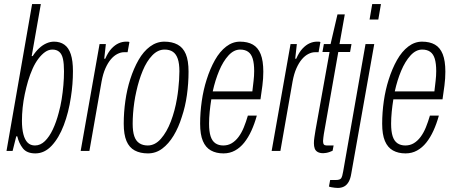

<svg xmlns="http://www.w3.org/2000/svg" viewBox="-20 -743 2242 945"><path d="M154 12Q112 12 92.5 -13Q73 -38 65 -72H60L42 0H12L138 -723H181L136 -467H141Q155 -489 172 -505Q189 -521 208 -529.5Q227 -538 246 -538Q276 -538 297 -523Q318 -508 328.5 -476Q339 -444 339 -393Q339 -361 336.5 -329Q334 -297 329 -265Q318 -190 294 -127Q270 -64 234.5 -26Q199 12 154 12ZM152 -27Q179 -27 201 -48.5Q223 -70 240 -106Q257 -142 269 -188Q278 -220 283.5 -254.5Q289 -289 292 -324Q295 -359 295 -392Q295 -429 290 -452.5Q285 -476 272 -487.5Q259 -499 238 -499Q219 -499 202 -487Q185 -475 169 -454Q153 -433 140.5 -405Q128 -377 118 -344Q109 -313 102 -280Q95 -247 91.5 -213.5Q88 -180 88 -148Q88 -110 95 -82.5Q102 -55 116 -41Q130 -27 152 -27Z M377 0 470 -526H501L493 -454H498Q512 -486 529 -504Q546 -522 564 -530Q582 -538 600 -538Q605 -538 609 -538Q613 -538 617 -536L608 -486H590Q575 -486 558 -477.5Q541 -469 526 -451.5Q511 -434 499 -407Q487 -380 480 -342L420 0Z M708 12Q670 12 643 -2.5Q616 -17 602.5 -49Q589 -81 589 -134Q589 -190 597 -246.5Q605 -303 621 -353Q638 -406 662 -448Q686 -490 718.5 -514Q751 -538 789 -538Q827 -538 854 -523.5Q881 -509 894.5 -477Q908 -445 908 -390Q908 -333 900 -275.5Q892 -218 875 -168Q859 -116 834.5 -75.5Q810 -35 778.5 -11.5Q747 12 708 12ZM707 -27Q743 -27 772 -60Q801 -93 821 -145.5Q841 -198 851 -258Q855 -281 857.5 -304Q860 -327 861.5 -349.5Q863 -372 863 -392Q863 -430 855 -453.5Q847 -477 831 -488Q815 -499 790 -499Q757 -499 729.5 -470.5Q702 -442 682.5 -395Q663 -348 651 -293Q645 -267 641 -239.5Q637 -212 635 -185Q633 -158 633 -134Q633 -96 641 -72.5Q649 -49 666 -38Q683 -27 707 -27Z M1080 12Q1044 12 1018 -2.5Q992 -17 978.5 -49Q965 -81 965 -134Q965 -189 973 -245Q981 -301 997 -351Q1014 -405 1038 -447.5Q1062 -490 1093.5 -514Q1125 -538 1161 -538Q1199 -538 1224.5 -523.5Q1250 -509 1263 -476.5Q1276 -444 1276 -390Q1276 -357 1271.5 -322Q1267 -287 1262 -254H1020Q1015 -223 1012 -192.5Q1009 -162 1009 -134Q1009 -96 1016.5 -72.5Q1024 -49 1040 -38Q1056 -27 1079 -27Q1102 -27 1120.5 -38Q1139 -49 1154 -69Q1169 -89 1180 -116Q1191 -143 1200 -174H1244Q1233 -134 1217.5 -100Q1202 -66 1182 -41Q1162 -16 1136.5 -2Q1111 12 1080 12ZM1027 -293H1222Q1225 -319 1228 -344.5Q1231 -370 1231 -393Q1231 -430 1224 -453.5Q1217 -477 1201.5 -488Q1186 -499 1162 -499Q1131 -499 1104.5 -470Q1078 -441 1058.5 -394.5Q1039 -348 1027 -293Z M1317 0 1410 -526H1441L1433 -454H1438Q1452 -486 1469 -504Q1486 -522 1504 -530Q1522 -538 1540 -538Q1545 -538 1549 -538Q1553 -538 1557 -536L1548 -486H1530Q1515 -486 1498 -477.5Q1481 -469 1466 -451.5Q1451 -434 1439 -407Q1427 -380 1420 -342L1360 0Z M1571 11Q1554 11 1543.5 5Q1533 -1 1529 -12Q1525 -23 1525 -38Q1525 -52 1527.5 -68Q1530 -84 1533 -103L1602 -487H1567L1574 -526H1607L1641 -672H1677L1651 -526H1710L1703 -487H1645L1574 -84Q1573 -77 1571.5 -65.5Q1570 -54 1570 -49Q1570 -37 1574 -32Q1578 -27 1588 -27H1622L1617 -1Q1611 2 1602.5 5Q1594 8 1585.5 9.5Q1577 11 1571 11Z M1799 -647 1812 -723H1855L1842 -647ZM1643 182Q1636 182 1627.5 181Q1619 180 1611 178.5Q1603 177 1599 175L1605 143H1632Q1653 143 1659 134.5Q1665 126 1669 101L1779 -526H1822L1709 111Q1705 137 1695.5 153Q1686 169 1672.5 175.5Q1659 182 1643 182Z M1976 12Q1940 12 1914 -2.5Q1888 -17 1874.5 -49Q1861 -81 1861 -134Q1861 -189 1869 -245Q1877 -301 1893 -351Q1910 -405 1934 -447.5Q1958 -490 1989.5 -514Q2021 -538 2057 -538Q2095 -538 2120.5 -523.5Q2146 -509 2159 -476.5Q2172 -444 2172 -390Q2172 -357 2167.5 -322Q2163 -287 2158 -254H1916Q1911 -223 1908 -192.5Q1905 -162 1905 -134Q1905 -96 1912.5 -72.5Q1920 -49 1936 -38Q1952 -27 1975 -27Q1998 -27 2016.5 -38Q2035 -49 2050 -69Q2065 -89 2076 -116Q2087 -143 2096 -174H2140Q2129 -134 2113.5 -100Q2098 -66 2078 -41Q2058 -16 2032.5 -2Q2007 12 1976 12ZM1923 -293H2118Q2121 -319 2124 -344.5Q2127 -370 2127 -393Q2127 -430 2120 -453.5Q2113 -477 2097.5 -488Q2082 -499 2058 -499Q2027 -499 2000.5 -470Q1974 -441 1954.5 -394.5Q1935 -348 1923 -293Z"/></svg>

Font: Archivo ExtraCondensed Thin
Style: Italic
Weight: 250
Width: 2
Italic angle: -10°
Designer: Hector Gatti
Foundry: Omnibus-Type
Version: Version 2.001